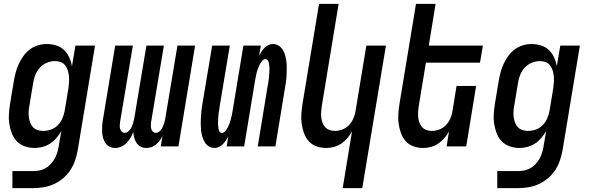

<svg xmlns="http://www.w3.org/2000/svg" viewBox="-20 -755 3040 990"><path d="M44 215V127H152Q167 127 183 124Q199 121 213.5 113Q228 105 240 92.5Q252 80 260.5 65.5Q269 51 274 35.5Q279 20 282 4L296 -79Q285 -60 270.5 -43Q256 -26 238 -14.5Q220 -3 199.5 2.5Q179 8 159 8Q132 8 108 -0.5Q84 -9 67 -26.5Q50 -44 41 -67.5Q32 -91 28 -116.5Q24 -142 26 -168.5Q28 -195 32 -221L52 -341Q56 -363 62 -385Q68 -407 78 -428Q88 -449 102 -468Q116 -487 135 -501Q154 -515 176.5 -521.5Q199 -528 221 -528Q246 -528 270 -520.5Q294 -513 310.5 -497Q327 -481 337 -459Q347 -437 351 -413L369 -520H470L381 18Q376 45 367.5 71Q359 97 343.5 121Q328 145 305.5 164Q283 183 257.5 194.5Q232 206 205 210.5Q178 215 151 215ZM202 -80Q222 -80 241.5 -86.5Q261 -93 276.5 -108Q292 -123 300.5 -142Q309 -161 313 -181L333 -301Q335 -316 336 -332Q337 -348 335.5 -363Q334 -378 329.5 -392Q325 -406 316.5 -417.5Q308 -429 294 -434.5Q280 -440 264 -440Q243 -440 222 -431.5Q201 -423 185.5 -406Q170 -389 162 -368.5Q154 -348 151 -327L131 -207Q128 -192 127.5 -177.5Q127 -163 129 -149Q131 -135 136 -122Q141 -109 150.5 -99Q160 -89 173.5 -84.5Q187 -80 202 -80Z M734 8Q718 8 705 1Q692 -6 684 -18Q676 -30 672 -45Q668 -60 667 -75Q662 -60 653.5 -45.5Q645 -31 633 -18.5Q621 -6 605 1Q589 8 574 8H573Q557 8 544 1Q531 -6 523 -18.5Q515 -31 511 -46Q507 -61 506.5 -76.5Q506 -92 507 -108Q508 -124 511 -140L574 -520H665L599 -125Q598 -116 597.5 -107Q597 -98 599.5 -90Q602 -82 608.5 -76Q615 -70 624 -70Q632 -70 639.5 -76Q647 -82 652.5 -89.5Q658 -97 661 -105Q664 -113 666.5 -121.5Q669 -130 671 -138.5Q673 -147 674 -155L735 -520H825L759 -125Q758 -116 758 -107Q758 -98 760 -90Q762 -82 768.5 -76Q775 -70 784 -70Q793 -70 800.5 -76Q808 -82 813 -89.5Q818 -97 821 -105Q824 -113 827 -121.5Q830 -130 831.5 -138.5Q833 -147 834 -155L895 -520H986L900 0H809L818 -54Q812 -41 803.5 -30Q795 -19 784.5 -10Q774 -1 760.5 3.5Q747 8 734 8Z M1087 8Q1069 8 1055.5 -1Q1042 -10 1034.5 -23.5Q1027 -37 1022.5 -53Q1018 -69 1016.5 -85.5Q1015 -102 1015 -119Q1015 -136 1016 -153Q1017 -170 1019 -187Q1021 -204 1024 -221L1074 -520H1165L1113 -209Q1112 -201 1111 -193.5Q1110 -186 1108.5 -178.5Q1107 -171 1106.5 -163.5Q1106 -156 1105.5 -148.5Q1105 -141 1104.5 -133.5Q1104 -126 1104 -119Q1104 -112 1105 -104.5Q1106 -97 1107 -90Q1108 -83 1112 -76.5Q1116 -70 1124 -70Q1134 -70 1142 -79.5Q1150 -89 1155 -99Q1160 -109 1163.5 -119Q1167 -129 1170 -139.5Q1173 -150 1175 -160Q1177 -170 1179 -181L1235 -520H1325L1316 -468Q1322 -479 1328.5 -489Q1335 -499 1343.5 -508Q1352 -517 1363.5 -522.5Q1375 -528 1386 -528Q1404 -528 1417.5 -519Q1431 -510 1439 -496.5Q1447 -483 1451 -467Q1455 -451 1457 -434.5Q1459 -418 1458.5 -401Q1458 -384 1457.5 -367Q1457 -350 1454.5 -333Q1452 -316 1449 -299L1400 0H1309L1360 -311Q1362 -319 1363 -326.5Q1364 -334 1365 -341.5Q1366 -349 1367 -356.5Q1368 -364 1368 -371.5Q1368 -379 1369 -386.5Q1370 -394 1369.5 -401Q1369 -408 1368.5 -415.5Q1368 -423 1366.5 -430Q1365 -437 1361 -443.5Q1357 -450 1349 -450Q1339 -450 1331 -440.5Q1323 -431 1318.5 -421Q1314 -411 1310 -401Q1306 -391 1303.5 -380.5Q1301 -370 1299 -360Q1297 -350 1295 -339L1239 0H1149L1157 -52Q1152 -41 1145 -31Q1138 -21 1129.5 -12Q1121 -3 1109.5 2.5Q1098 8 1087 8Z M1747 215 1795 -77Q1785 -59 1771 -42.5Q1757 -26 1739.5 -14.5Q1722 -3 1702 2.5Q1682 8 1663 8Q1636 8 1612 -0.5Q1588 -9 1572 -27Q1556 -45 1547.5 -68.5Q1539 -92 1535.5 -117.5Q1532 -143 1534 -169Q1536 -195 1540 -221L1625 -735H1726L1639 -207Q1637 -193 1636 -178.5Q1635 -164 1636.5 -150Q1638 -136 1642.5 -123Q1647 -110 1656 -100Q1665 -90 1678 -85Q1691 -80 1706 -80Q1725 -80 1744.5 -87Q1764 -94 1778.5 -109Q1793 -124 1801.5 -143Q1810 -162 1813 -181L1869 -520H1970L1848 215Z M2163 8Q2136 8 2112 -0.5Q2088 -9 2072 -27Q2056 -45 2047.5 -68.5Q2039 -92 2035.5 -117.5Q2032 -143 2034 -169Q2036 -195 2040 -221L2125 -735H2226L2191 -520H2470L2455 -432H2176L2139 -207Q2137 -193 2136 -178.5Q2135 -164 2136.5 -150Q2138 -136 2142.5 -123Q2147 -110 2156 -100Q2165 -90 2178 -85Q2191 -80 2206 -80Q2225 -80 2244.5 -87Q2264 -94 2278.5 -109Q2293 -124 2301.5 -143Q2310 -162 2313 -181L2334 -312H2435L2384 0H2283L2295 -77Q2285 -59 2271 -42.5Q2257 -26 2239.5 -14.5Q2222 -3 2202 2.5Q2182 8 2163 8Z M2544 215V127H2652Q2667 127 2683 124Q2699 121 2713.5 113Q2728 105 2740 92.5Q2752 80 2760.5 65.5Q2769 51 2774 35.5Q2779 20 2782 4L2796 -79Q2785 -60 2770.5 -43Q2756 -26 2738 -14.5Q2720 -3 2699.5 2.5Q2679 8 2659 8Q2632 8 2608 -0.5Q2584 -9 2567 -26.5Q2550 -44 2541 -67.5Q2532 -91 2528 -116.5Q2524 -142 2526 -168.5Q2528 -195 2532 -221L2552 -341Q2556 -363 2562 -385Q2568 -407 2578 -428Q2588 -449 2602 -468Q2616 -487 2635 -501Q2654 -515 2676.5 -521.5Q2699 -528 2721 -528Q2746 -528 2770 -520.5Q2794 -513 2810.5 -497Q2827 -481 2837 -459Q2847 -437 2851 -413L2869 -520H2970L2881 18Q2876 45 2867.5 71Q2859 97 2843.5 121Q2828 145 2805.5 164Q2783 183 2757.5 194.5Q2732 206 2705 210.5Q2678 215 2651 215ZM2702 -80Q2722 -80 2741.5 -86.5Q2761 -93 2776.5 -108Q2792 -123 2800.5 -142Q2809 -161 2813 -181L2833 -301Q2835 -316 2836 -332Q2837 -348 2835.5 -363Q2834 -378 2829.5 -392Q2825 -406 2816.5 -417.5Q2808 -429 2794 -434.5Q2780 -440 2764 -440Q2743 -440 2722 -431.5Q2701 -423 2685.5 -406Q2670 -389 2662 -368.5Q2654 -348 2651 -327L2631 -207Q2628 -192 2627.5 -177.5Q2627 -163 2629 -149Q2631 -135 2636 -122Q2641 -109 2650.5 -99Q2660 -89 2673.5 -84.5Q2687 -80 2702 -80Z"/></svg>

Font: Iosevka Term Curly Semibold
Style: Italic
Weight: 600
Italic angle: -9°
Designer: Belleve Invis
Foundry: Belleve Invis
Version: Version 32.3.0